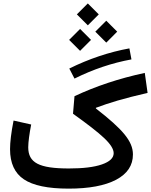

<svg xmlns="http://www.w3.org/2000/svg" viewBox="-20 -1119 895 1139"><path d="M60.5 -403.8C46.4 -333.5 39.6 -274.9 39.6 -233.9C39.6 -151.4 66.9 -91.8 121.6 -55.2C175.8 -18.6 264.2 0 386.7 0C508.3 0 602.5 -17.6 668.9 -52.7C735.4 -87.9 768.6 -137.7 768.6 -202.6C768.6 -281.7 707.5 -352.1 548.8 -475.6V-479.5C586.4 -493.7 629.9 -508.3 678.2 -522.5C726.6 -536.6 785.6 -551.8 855.5 -567.9L838.9 -686.5C684.6 -653.3 546.4 -606.9 421.9 -548.3L413.1 -444.3C498.5 -383.3 560.5 -335.4 598.1 -299.8C635.7 -264.2 654.3 -234.4 654.3 -210.4C654.3 -181.6 630.9 -159.7 584.5 -143.6C538.1 -127.4 472.7 -119.6 389.2 -119.6C211.4 -119.6 147.5 -153.3 147.5 -245.6C147.5 -275.4 154.8 -329.1 165 -380.4ZM747.6 -832C628.4 -810.5 505.9 -769.5 391.1 -712.4L421.9 -652.8C532.7 -708 645 -745.6 759.8 -766.6ZM610.4 -866.2 675.3 -931.2 610.4 -996.1 545.4 -931.2ZM455.1 -817.4 520 -882.3 455.1 -947.3 390.1 -882.3ZM501 -968.8 565.9 -1033.7 501 -1098.6 436 -1033.7Z"/></svg>

Font: Estedad SemiBold
Style: Regular
Weight: 600
Designer: Amin Abedi
Version: Version 7.3